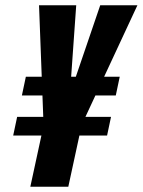

<svg xmlns="http://www.w3.org/2000/svg" viewBox="-20 -708 541 728"><path d="M95 0 137 -194H30L45 -265H144L128 -688H269L248 -392H259L360 -688H501L304 -265H401L386 -194H281L239 0ZM63 -346 78 -417H434L419 -346Z"/></svg>

Font: Saira ExtraCondensed Black
Style: Italic
Weight: 900
Width: 2
Italic angle: -12°
Designer: Hector Gatti with collaboration of the Omnibus-Type team
Foundry: Omnibus-Type
Version: Version 1.101